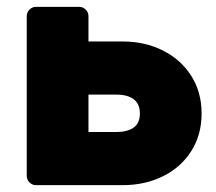

<svg xmlns="http://www.w3.org/2000/svg" viewBox="-20 -540 630 560"><path d="M85 0Q74 0 66 -8Q58 -16 58 -27V-493Q58 -504 66 -512Q74 -520 85 -520H211Q222 -520 230 -512Q238 -504 238 -493V-419H338Q403 -419 455.5 -392.5Q508 -366 538 -318.5Q568 -271 568 -209Q568 -147 538 -99.5Q508 -52 455.5 -26Q403 0 338 0ZM320 -155Q352 -155 370 -168Q388 -181 388 -209Q388 -237 370 -250.5Q352 -264 320 -264H238V-155Z"/></svg>

Font: Rubik
Style: Regular
Weight: 700
Designer: Hubert & Fischer
Foundry: Hubert & Fischer
Version: Version 1.100